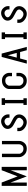

<svg xmlns="http://www.w3.org/2000/svg" viewBox="1450 -1950 500 3440"><g transform="rotate(-90 1700.0 -230.0)"><path d="M90 -450H150L260 -165L370 -450H430V0H370V-291L260 0L150 -291V0H90Z M605 -445H665V-135Q665 -111 689 -85.5Q713 -60 754 -60Q795 -60 815 -84.5Q835 -109 835 -135V-445H895V-135Q895 -87 859 -43.5Q823 0 755.5 0Q688 0 646.5 -44Q605 -88 605 -135Z M1247 -460H1250Q1299 -459 1334.5 -421Q1370 -383 1370 -340V-310H1310V-340Q1310 -360 1291.5 -380Q1273 -400 1246.5 -400Q1220 -400 1194 -382Q1170 -364 1170 -342.5Q1170 -321 1194 -302Q1208 -290 1256.5 -265.5Q1305 -241 1324 -226Q1370 -189 1370 -137Q1370 -85 1329 -42.5Q1288 0 1231 0Q1174 0 1122 -41Q1070 -82 1070 -140V-170H1130V-140Q1130 -111 1162 -85.5Q1194 -60 1226.5 -60Q1259 -60 1284.5 -87Q1310 -114 1310 -137Q1310 -160 1291 -175Q1272 -190 1223.5 -215Q1175 -240 1156 -255Q1110 -292 1110 -343Q1110 -394 1154.5 -427Q1199 -460 1247 -460Z M1540 -450H1660V-390H1630V-60H1660V0H1540V-60H1570V-390H1540Z M2115 -315V-265H2055V-315Q2055 -340 2035 -362.5Q2015 -385 1973.5 -385Q1932 -385 1908.5 -360.5Q1885 -336 1885 -315V-135Q1885 -111 1909 -85.5Q1933 -60 1974 -60Q2015 -60 2035 -84.5Q2055 -109 2055 -135V-185H2115V-135Q2115 -87 2079 -43.5Q2043 0 1975.5 0Q1908 0 1866.5 -44Q1825 -88 1825 -135V-315Q1825 -364 1866.5 -404.5Q1908 -445 1975.5 -445Q2043 -445 2079 -403.5Q2115 -362 2115 -315Z M2430 -338 2388 -180H2472ZM2400 -450H2460L2580 0H2520L2488 -120H2372L2340 0H2280Z M2720 -450H2840V-390H2810V-60H2840V0H2720V-60H2750V-390H2720Z M3187 -460H3190Q3239 -459 3274.5 -421Q3310 -383 3310 -340V-310H3250V-340Q3250 -360 3231.5 -380Q3213 -400 3186.5 -400Q3160 -400 3134 -382Q3110 -364 3110 -342.5Q3110 -321 3134 -302Q3148 -290 3196.5 -265.5Q3245 -241 3264 -226Q3310 -189 3310 -137Q3310 -85 3269 -42.5Q3228 0 3171 0Q3114 0 3062 -41Q3010 -82 3010 -140V-170H3070V-140Q3070 -111 3102 -85.5Q3134 -60 3166.5 -60Q3199 -60 3224.5 -87Q3250 -114 3250 -137Q3250 -160 3231 -175Q3212 -190 3163.5 -215Q3115 -240 3096 -255Q3050 -292 3050 -343Q3050 -394 3094.5 -427Q3139 -460 3187 -460Z"/></g></svg>

Font: SOV_Station
Style: Book
Weight: 400
Version: Version 1.00